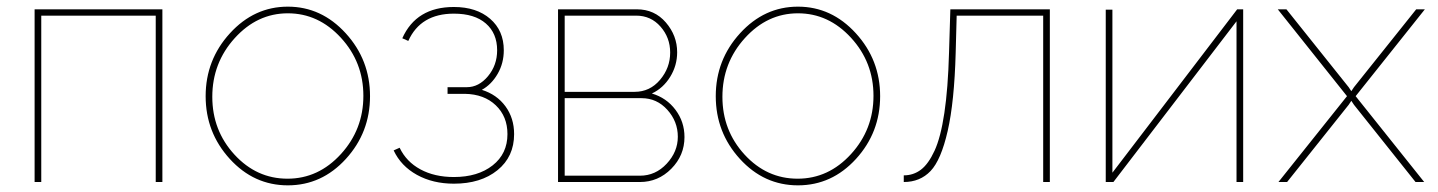

<svg xmlns="http://www.w3.org/2000/svg" viewBox="-20 -547 4322 577"><path d="M84 0V-519H468V0H448V-500H104V0Z M670.5 -69.5Q598 -149 598 -258Q598 -367 671 -447Q744 -527 845 -527Q946 -527 1019 -447Q1092 -367 1092 -258Q1092 -149 1019.5 -69.5Q947 10 845 10Q743 10 670.5 -69.5ZM618 -256Q618 -155 684.5 -82.5Q751 -10 844 -10Q937 -10 1004.5 -84Q1072 -158 1072 -259Q1072 -360 1004.5 -433.5Q937 -507 845 -507Q753 -507 685.5 -432.5Q618 -358 618 -256Z M1344 5Q1281 5 1233 -21.5Q1185 -48 1163 -95L1181 -103Q1201 -61 1243.5 -38Q1286 -15 1344 -15Q1416 -15 1460.5 -50Q1505 -85 1505 -144Q1505 -197 1470 -230.5Q1435 -264 1377 -265H1325V-285H1383Q1419 -285 1446.5 -318Q1474 -351 1474 -396Q1474 -447 1440 -476.5Q1406 -506 1344 -506Q1244 -506 1207 -424L1189 -432Q1231 -526 1344 -526Q1412 -526 1453 -490.5Q1494 -455 1494 -396Q1494 -357 1475.5 -325Q1457 -293 1428 -277Q1473 -263 1499 -227.5Q1525 -192 1525 -144Q1525 -76 1475 -35.5Q1425 5 1344 5Z M1657 0V-519H1894Q1947 -519 1981 -479.5Q2015 -440 2015 -390Q2015 -350 1994 -316Q1973 -282 1939 -266Q1983 -253 2010 -217Q2037 -181 2037 -135Q2037 -80 1997.5 -40Q1958 0 1903 0ZM1677 -271H1887Q1933 -271 1963.5 -307Q1994 -343 1994 -389Q1994 -434 1965 -467Q1936 -500 1892 -500H1677ZM1677 -19H1903Q1950 -19 1983.5 -55Q2017 -91 2017 -136Q2017 -182 1985.5 -217Q1954 -252 1908 -252H1677Z M2203.5 -69.5Q2131 -149 2131 -258Q2131 -367 2204 -447Q2277 -527 2378 -527Q2479 -527 2552 -447Q2625 -367 2625 -258Q2625 -149 2552.5 -69.5Q2480 10 2378 10Q2276 10 2203.5 -69.5ZM2151 -256Q2151 -155 2217.5 -82.5Q2284 -10 2377 -10Q2470 -10 2537.5 -84Q2605 -158 2605 -259Q2605 -360 2537.5 -433.5Q2470 -507 2378 -507Q2286 -507 2218.5 -432.5Q2151 -358 2151 -256Z M2696 0V-20Q2725 -20 2747.5 -37Q2770 -54 2788.5 -94Q2807 -134 2818 -207.5Q2829 -281 2832 -388L2836 -519H3135V0H3115V-500H2855L2852 -388Q2848 -241 2828 -153.5Q2808 -66 2776.5 -33Q2745 0 2696 0Z M3303 0V-518H3323V-28L3698 -519H3716V0H3696V-483L3326 0Z M3846 -519 4033 -285 4041 -273 4049 -285 4236 -519H4262L4054 -258L4260 0H4234L4049 -232L4041 -244L4033 -232L3848 0H3822L4028 -258L3820 -519Z"/></svg>

Font: Raleway-v4020 Thin
Style: Regular
Weight: 250
Designer: Matt McInerney, Pablo Impallari, Rodrigo Fuenzalida
Foundry: Matt McInerney, Pablo Impallari, Rodrigo Fuenzalida
Version: Version 4.020;PS 004.020;hotconv 1.0.88;makeotf.lib2.5.64775